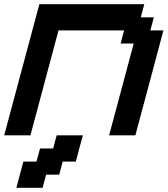

<svg xmlns="http://www.w3.org/2000/svg" viewBox="-20 -645 799 915"><path d="M58.1 250H183.1L199.7 187.5H262.2L278.8 125H341.3Q346.7 104 357.9 62.5Q369.1 21 375 0H250L233.4 62.5H170.9L153.8 125H91.3Q85.9 145.5 74.7 187.3Q63.5 229 58.1 250ZM500 0H625Q647.5 -83 692.1 -250Q736.8 -417 758.8 -500H696.3L713.4 -562.5H650.9L667.5 -625H167.5Q139.6 -520.5 83.7 -312.3Q27.8 -104 0 0H125Q147 -83 191.9 -250Q236.8 -417 258.8 -500H571.3L554.7 -437.5H617.2Z"/></svg>

Font: Faithful 32x
Style: Oblique
Weight: 400
Foundry: Faithful Resource Pack
Version: Version 1.0; January 27, 2023